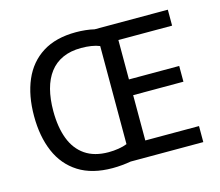

<svg xmlns="http://www.w3.org/2000/svg" viewBox="-103 -858 1144 1000"><g transform="rotate(-15 468.5 -358.5)"><path d="M383.8 -724.6Q409.2 -724.6 434.8 -721.9Q460.4 -719.2 482.4 -713.9H877V-627.9H587.4V-415.5H858.4V-330.6H587.4V-86.4H877V0H485.4Q463.9 3.9 438 6.3Q412.1 8.8 386.7 8.8Q276.4 8.8 203.9 -37.1Q131.3 -83 95.9 -165.8Q60.5 -248.5 60.5 -358.9Q60.5 -469.2 95.9 -551.5Q131.3 -633.8 203.1 -679.2Q274.9 -724.6 383.8 -724.6ZM389.2 -638.2Q331.5 -638.2 289.1 -618.9Q246.6 -599.6 219 -563.2Q191.4 -526.9 177.7 -475.1Q164.1 -423.3 164.1 -357.9Q164.1 -271 188 -208Q211.9 -145 261.7 -110.8Q311.5 -76.7 387.7 -76.7Q415.5 -76.7 442.1 -81.1Q468.8 -85.4 487.8 -93.3V-622.1Q468.3 -630.4 442.6 -634.3Q417 -638.2 389.2 -638.2Z"/></g></svg>

Font: Open Sans Medium
Style: Regular
Weight: 500
Designer: Monotype Design Team
Foundry: Monotype Imaging Inc.
Version: Version 3.000